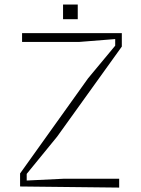

<svg xmlns="http://www.w3.org/2000/svg" viewBox="-20 -850 640 870"><path d="M520 0 71 -5V-64L379 -495L502 -643V-673L339 -660H80V-700H532V-639L239 -231L101 -62V-32L267 -40H520ZM332.3 -829.6V-763H265.7V-829.6Z"/></svg>

Font: Fliege Mono Thin
Style: Regular
Weight: 100
Version: Version 0.020;Glyphs 3.3 (3306)